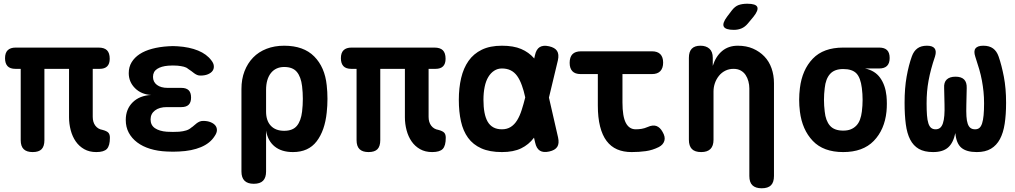

<svg xmlns="http://www.w3.org/2000/svg" viewBox="-20 -805 5440 1029"><path d="M496 10Q459 10 431.5 -5.5Q404 -21 386 -47Q368 -73 359 -107Q350 -141 350 -177V-436H218V-54Q218 -21 203 -5.5Q188 10 155 10Q123 10 107 -5.5Q91 -21 91 -54V-436H63Q34 -436 20.5 -450.5Q7 -465 7 -493Q7 -522 21.5 -536Q36 -550 64 -550H508Q539 -550 553.5 -535.5Q568 -521 568 -490Q568 -463 554.5 -449.5Q541 -436 514 -436H477V-179Q477 -150 491 -131.5Q505 -113 529 -109Q552 -103 560.5 -94Q569 -85 569 -67Q569 -24 553 -7Q537 10 496 10Z M1113 -481Q1125 -466 1126 -451Q1127 -436 1119 -425Q1111 -414 1094.5 -407Q1078 -400 1054 -400Q1044 -400 1036 -403.5Q1028 -407 1020.5 -412.5Q1013 -418 1005.5 -424Q998 -430 988 -436Q979 -444 965 -447.5Q951 -451 932 -453Q919 -454 906.5 -454Q894 -454 882 -453Q844 -450 822 -435.5Q800 -421 800 -393Q800 -366 821 -350Q842 -334 879 -334H952Q978 -334 991 -321.5Q1004 -309 1004 -282Q1004 -256 991 -243.5Q978 -231 952 -231H874Q834 -231 810.5 -213Q787 -195 787 -165Q787 -134 810.5 -118Q834 -102 874 -99Q890 -98 907 -98Q924 -98 940 -99Q962 -101 978 -106Q994 -111 1005 -121Q1013 -126 1020.5 -133Q1028 -140 1035 -145Q1042 -150 1050 -153.5Q1058 -157 1069 -157Q1092 -157 1109 -150Q1126 -143 1134.5 -132Q1143 -121 1142.5 -106.5Q1142 -92 1130 -75Q1106 -37 1057 -16.5Q1008 4 940 7Q924 8 907 8Q890 8 874 7Q825 5 784.5 -7.5Q744 -20 715 -42Q686 -64 670 -94Q654 -124 654 -162Q654 -220 691 -256.5Q728 -293 790 -296Q737 -299 703.5 -332.5Q670 -366 670 -413Q670 -446 685.5 -471.5Q701 -497 728.5 -515Q756 -533 795 -543.5Q834 -554 882 -557Q894 -558 906.5 -558Q919 -558 932 -557Q995 -553 1041.5 -534Q1088 -515 1113 -481Z M1340 180Q1307 180 1290.5 163.5Q1274 147 1274 114V-328Q1274 -381 1290.5 -423.5Q1307 -466 1336.5 -496.5Q1366 -527 1408.5 -543.5Q1451 -560 1503 -560Q1607 -560 1664 -502.5Q1721 -445 1731 -348Q1735 -312 1735 -275.5Q1735 -239 1731 -202Q1721 -105 1677 -47.5Q1633 10 1550 10Q1489 10 1452 -20Q1415 -50 1406 -105V114Q1406 147 1390 163.5Q1374 180 1340 180ZM1503 -104Q1549 -104 1571 -130.5Q1593 -157 1599 -207Q1603 -241 1603 -275Q1603 -309 1599 -343Q1593 -393 1571 -419.5Q1549 -446 1503 -446Q1480 -446 1462 -437.5Q1444 -429 1431.5 -413Q1419 -397 1412.5 -374.5Q1406 -352 1406 -323V-207Q1406 -158 1431.5 -131Q1457 -104 1503 -104Z M2296 10Q2259 10 2231.5 -5.5Q2204 -21 2186 -47Q2168 -73 2159 -107Q2150 -141 2150 -177V-436H2018V-54Q2018 -21 2003 -5.5Q1988 10 1955 10Q1923 10 1907 -5.5Q1891 -21 1891 -54V-436H1863Q1834 -436 1820.5 -450.5Q1807 -465 1807 -493Q1807 -522 1821.5 -536Q1836 -550 1864 -550H2308Q2339 -550 2353.5 -535.5Q2368 -521 2368 -490Q2368 -463 2354.5 -449.5Q2341 -436 2314 -436H2277V-179Q2277 -150 2291 -131.5Q2305 -113 2329 -109Q2352 -103 2360.5 -94Q2369 -85 2369 -67Q2369 -24 2353 -7Q2337 10 2296 10Z M2971 -68Q2978 -36 2966.5 -18Q2955 0 2923.5 7Q2892 14 2873.5 2.5Q2855 -9 2848 -41L2842 -67Q2842 -66 2841 -66Q2814 -30 2773 -10Q2732 10 2670 10Q2604 10 2559.5 -10Q2515 -30 2488.5 -66.5Q2462 -103 2450.5 -154.5Q2439 -206 2439 -270Q2439 -334 2451.5 -387Q2464 -440 2491 -478.5Q2518 -517 2562 -538.5Q2606 -560 2670 -560Q2732 -560 2773 -542.5Q2814 -525 2842 -493Q2842 -492 2843 -491L2847 -509Q2854 -541 2872.5 -552.5Q2891 -564 2922.5 -557Q2954 -550 2965.5 -532Q2977 -514 2970 -482L2922 -282ZM2795 -283Q2787 -320 2777 -347Q2766 -378 2751.5 -398Q2737 -418 2717 -428Q2697 -438 2670 -438Q2647 -438 2628.5 -426Q2610 -414 2597 -392.5Q2584 -371 2577.5 -339.5Q2571 -308 2571 -270Q2571 -232 2576.5 -202.5Q2582 -173 2593.5 -153Q2605 -133 2624 -122.5Q2643 -112 2670 -112Q2697 -112 2717 -124.5Q2737 -137 2751.5 -160.5Q2766 -184 2776 -216Q2786 -247 2795 -283Z M3474 -530Q3504 -530 3519 -514.5Q3534 -499 3534 -469.5Q3534 -440 3519 -424Q3504 -408 3474 -408H3316V-256Q3316 -181 3334 -146.5Q3352 -112 3387 -112Q3403 -112 3418.5 -114.5Q3434 -117 3450 -124Q3479 -137 3498.5 -129.5Q3518 -122 3531 -98Q3547 -71 3540.5 -50Q3534 -29 3511 -17Q3477 0 3441 5Q3405 10 3365 10Q3321 10 3287.5 -4.5Q3254 -19 3231 -49.5Q3208 -80 3196 -127.5Q3184 -175 3184 -240V-408H3092Q3062 -408 3047.5 -423.5Q3033 -439 3033 -468Q3033 -499 3048 -514.5Q3063 -530 3094 -530Z M3804 -315V-56Q3804 -23 3787.5 -6.5Q3771 10 3738 10Q3704 10 3688 -6.5Q3672 -23 3672 -56V-495Q3672 -528 3687.5 -544Q3703 -560 3734 -560Q3764 -560 3782 -544Q3800 -528 3800 -495V-452Q3816 -503 3850 -531.5Q3884 -560 3934 -560Q3980 -560 4015.5 -544.5Q4051 -529 4076.5 -502.5Q4102 -476 4115 -439Q4128 -402 4128 -359V138Q4128 172 4112 188Q4096 204 4062 204Q4029 204 4012.5 188Q3996 172 3996 138V-331Q3996 -350 3991 -369Q3986 -388 3976 -403Q3966 -418 3950 -427Q3934 -436 3911 -436Q3887 -436 3867 -426Q3847 -416 3833 -398.5Q3819 -381 3811.5 -359.5Q3804 -338 3804 -315ZM3988 -679Q3973 -661 3954.5 -653Q3936 -645 3913 -645Q3868 -645 3859 -662.5Q3850 -680 3877 -716L3902 -749Q3919 -771 3938.5 -778Q3958 -785 3985 -785Q4031 -785 4038.5 -767.5Q4046 -750 4018 -715Z M4692 -438H4616Q4669 -427 4697 -388Q4725 -349 4731 -291Q4733 -270 4733 -249Q4733 -228 4731 -207Q4721 -110 4663 -50Q4605 10 4499 10Q4393 10 4336 -50Q4279 -110 4267 -207Q4263 -239 4263 -270Q4263 -301 4267 -333Q4279 -431 4336 -490.5Q4393 -550 4499 -550H4692Q4720 -550 4734 -536.5Q4748 -523 4748 -494Q4748 -466 4734 -452Q4720 -438 4692 -438ZM4499 -105Q4523 -105 4540 -112Q4557 -119 4569.5 -132Q4582 -145 4589 -164Q4596 -183 4599 -207Q4603 -239 4603 -270Q4603 -301 4599 -333Q4592 -389 4569.5 -412Q4547 -435 4499 -435Q4452 -435 4428.5 -408.5Q4405 -382 4400 -333Q4396 -301 4396 -270Q4396 -239 4400 -207Q4405 -158 4428 -131.5Q4451 -105 4499 -105Z M5250 -560Q5282 -560 5302 -545.5Q5322 -531 5332 -502Q5348 -456 5360 -394Q5372 -332 5372 -254Q5372 -191 5364.5 -142Q5357 -93 5339 -59.5Q5321 -26 5291 -8Q5261 10 5215 10Q5160 10 5132.5 -13Q5105 -36 5100 -92Q5089 -39 5061 -14.5Q5033 10 4981 10Q4934 10 4904.5 -7Q4875 -24 4858 -57Q4841 -90 4834.5 -139.5Q4828 -189 4828 -254Q4828 -333 4839 -394.5Q4850 -456 4867 -503Q4877 -531 4896.5 -545.5Q4916 -560 4948 -560Q4978 -560 4989 -545.5Q5000 -531 4991 -502Q4979 -467 4970.5 -435Q4962 -403 4956.5 -373Q4951 -343 4948.5 -313.5Q4946 -284 4946 -251Q4946 -214 4948 -187.5Q4950 -161 4955.5 -144Q4961 -127 4970.5 -119.5Q4980 -112 4994 -112Q5009 -112 5018.5 -120Q5028 -128 5033.5 -144.5Q5039 -161 5041 -186Q5043 -211 5042 -246L5040 -333Q5038 -364 5054 -379Q5070 -394 5101 -394Q5132 -394 5147 -379Q5162 -364 5161 -333L5159 -243Q5158 -207 5159.5 -182Q5161 -157 5166.5 -141.5Q5172 -126 5181.5 -119Q5191 -112 5206 -112Q5220 -112 5229 -119.5Q5238 -127 5243.5 -144Q5249 -161 5251.5 -187.5Q5254 -214 5254 -251Q5254 -284 5251 -313.5Q5248 -343 5242.5 -373Q5237 -403 5228 -434Q5219 -465 5207 -501Q5197 -531 5208 -545.5Q5219 -560 5250 -560Z"/></svg>

Font: Maple Mono NL
Style: Bold
Weight: 700
Monospace: yes
Designer: subframe7536
Version: Version 7.000